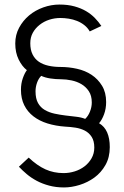

<svg xmlns="http://www.w3.org/2000/svg" viewBox="-20 -735 545 843"><path d="M415 -194Q439 -180 450.5 -153.5Q462 -127 462 -89Q462 -44 443 -10.5Q424 23 394.5 44.5Q365 66 329.5 77Q294 88 261 88Q226 88 196 80Q166 72 141.5 59Q117 46 97.5 29.5Q78 13 63 -3L106 -43Q143 -8 179.5 8.5Q216 25 259 25Q284 25 308 17.5Q332 10 351 -4.5Q370 -19 382 -40Q394 -61 394 -87Q394 -116 382.5 -134Q371 -152 352.5 -161.5Q334 -171 311.5 -174.5Q289 -178 266 -179Q224 -182 188.5 -193Q153 -204 127 -224Q101 -244 86.5 -273Q72 -302 72 -341Q72 -368 80 -391Q88 -414 98 -427Q77 -443 62 -473.5Q47 -504 47 -544Q47 -582 64 -613.5Q81 -645 108 -667.5Q135 -690 170 -702.5Q205 -715 241 -715Q278 -715 307 -707Q336 -699 358 -686Q380 -673 396.5 -656Q413 -639 425 -621L374 -597Q365 -613 350.5 -624.5Q336 -636 318.5 -643Q301 -650 282 -653Q263 -656 245 -656Q220 -656 196.5 -648.5Q173 -641 154 -626Q135 -611 124 -591Q113 -571 113 -545Q113 -516 123 -496Q133 -476 150.5 -464Q168 -452 192.5 -446.5Q217 -441 246 -441Q282 -441 318 -433Q354 -425 382 -406.5Q410 -388 428 -358.5Q446 -329 446 -287Q446 -258 437 -233.5Q428 -209 415 -194ZM136 -334Q136 -302 147 -282.5Q158 -263 177 -252Q196 -241 219.5 -236Q243 -231 267 -228Q291 -225 314 -222.5Q337 -220 354 -213Q367 -225 375 -245Q383 -265 383 -285Q383 -315 370 -334.5Q357 -354 337.5 -365.5Q318 -377 294 -382Q270 -387 248 -387Q224 -387 201 -390.5Q178 -394 161 -402Q149 -390 142.5 -371.5Q136 -353 136 -334Z"/></svg>

Font: Rising Sun Light
Style: Regular
Weight: 300
Designer: Matt McInerney, Pablo Impallari, Rodrigo Fuenzalida (Raleway font), Stephen Hutchings (Greek), Cristiano Sobral (main ch
Foundry: The Rising Sun Project Authors
Version: Version 4.327; ttfautohint (v1.8.4.7-5d5b-dirty)